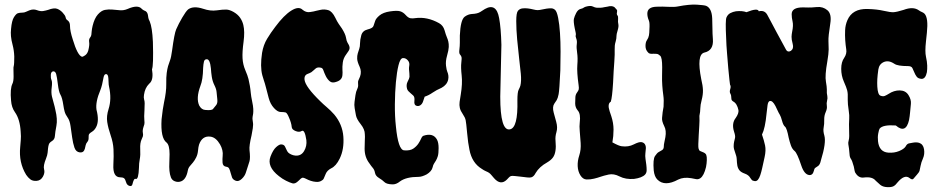

<svg xmlns="http://www.w3.org/2000/svg" viewBox="-20 -765 4006 821"><path d="M494.1 -6.8Q461.9 -6.8 464.8 -61.5Q466.8 -98.6 465.3 -127Q463.9 -155.3 453.1 -186.5Q442.4 -217.8 438.5 -243.2Q434.6 -268.6 444.3 -298.8Q458 -341.8 446.3 -394.5Q444.3 -403.3 444.3 -412.6Q444.3 -421.9 443.4 -429.7Q442.4 -448.2 433.6 -448.2Q425.8 -448.2 422.9 -434.6Q417 -399.4 409.2 -379.9Q387.7 -329.1 392.6 -295.9Q405.3 -247.1 390.6 -220.7Q383.8 -208 374 -202.1Q364.3 -196.3 361.3 -191.9Q358.4 -187.5 358.9 -176.3Q359.4 -165 353.5 -158.2Q347.7 -151.4 346.2 -143.6Q344.7 -135.7 342.8 -128.9Q337.9 -111.3 321.3 -113.3Q304.7 -115.2 298.3 -133.8Q292 -152.3 288.6 -176.8Q285.2 -201.2 281.7 -225.6Q278.3 -250 269 -262.7Q259.8 -275.4 256.3 -288.1Q252.9 -300.8 251 -314.5Q246.1 -347.7 238.3 -360.4Q231.4 -372.1 227.5 -404.3Q223.6 -436.5 220.2 -448.2Q216.8 -460 208 -460Q198.2 -459 197.3 -445.3Q196.3 -431.6 200.2 -422.9Q204.1 -414.1 201.2 -391.6Q198.2 -369.1 202.1 -352.5Q206.1 -335.9 210 -322.8Q213.9 -309.6 216.8 -294.9Q226.6 -254.9 221.2 -227.1Q215.8 -199.2 214.8 -184.1Q213.9 -168.9 202.6 -162.1Q191.4 -155.3 189 -147.9Q186.5 -140.6 185.5 -131.3Q184.6 -122.1 183.6 -111.8Q182.6 -101.6 176.8 -86.9Q164.1 -55.7 168.5 -41Q172.9 -26.4 163.6 -9.8Q154.3 6.8 137.2 8.3Q120.1 9.8 109.9 2Q99.6 -5.9 91.8 -17.6Q59.6 -70.3 66.4 -136.7Q67.4 -151.4 68.8 -166Q70.3 -180.7 68.4 -202.1Q65.4 -254.9 43.9 -285.2Q29.3 -305.7 27.3 -335Q22.5 -385.7 33.2 -407.2Q38.1 -417 38.1 -438Q38.1 -459 37.6 -468.3Q37.1 -477.5 38.6 -481.9Q40 -486.3 40.5 -497.6Q41 -508.8 41 -523.4Q40 -549.8 34.2 -571.8Q28.3 -593.8 26.9 -609.9Q25.4 -626 27.3 -641.6Q30.3 -676.8 39.6 -691.4Q48.8 -706.1 56.6 -708.5Q64.5 -710.9 74.2 -710.9Q84 -710.9 90.8 -714.4Q97.7 -717.8 105.5 -720.7Q122.1 -727.5 137.7 -721.7Q153.3 -715.8 164.6 -717.8Q175.8 -719.7 185.5 -722.7Q210.9 -732.4 224.1 -727.5Q237.3 -722.7 248 -710.9Q258.8 -699.2 260.3 -691.9Q261.7 -684.6 264.6 -681.6Q267.6 -678.7 271.5 -675.8Q279.3 -668.9 279.3 -654.3Q279.3 -632.8 291 -596.7Q311.5 -528.3 330.1 -522.5Q334 -521.5 343.8 -528.3Q353.5 -535.2 357.4 -548.8Q363.3 -572.3 361.3 -584.5Q359.4 -596.7 364.7 -603.5Q370.1 -610.4 370.6 -616.2Q371.1 -622.1 372.1 -631.8Q373 -641.6 376 -654.3Q383.8 -686.5 398.4 -703.1Q413.1 -719.7 428.7 -722.7Q444.3 -725.6 460.4 -724.1Q476.6 -722.7 492.7 -721.2Q508.8 -719.7 525.4 -726.6Q569.3 -746.1 585.9 -727.5Q590.8 -722.7 595.2 -720.7Q599.6 -718.8 603.5 -716.8Q611.3 -710.9 612.8 -698.7Q614.3 -686.5 616.2 -682.1Q618.2 -677.7 620.1 -673.8Q630.9 -648.4 633.8 -585.9Q636.7 -483.4 629.9 -468.8Q636.7 -428.7 623 -412.1Q620.1 -409.2 617.2 -406.2Q599.6 -388.7 595.7 -359.4Q593.8 -347.7 596.2 -339.8Q598.6 -332 598.6 -323.2Q598.6 -314.5 598.1 -307.6Q597.7 -300.8 597.7 -293Q595.7 -264.6 597.2 -252Q598.6 -239.3 597.2 -233.4Q595.7 -227.5 593.8 -222.7Q588.9 -208 590.8 -197.8Q592.8 -187.5 590.8 -181.6Q588.9 -175.8 585.9 -169.9Q578.1 -153.3 579.6 -127.4Q581.1 -101.6 577.6 -84Q574.2 -66.4 574.2 -47.9Q572.3 3.9 560.5 0Q555.7 -2 552.2 4.9Q548.8 11.7 546.4 22.5Q543.9 33.2 533.2 29.8Q522.5 26.4 519 13.7Q515.6 1 510.3 -2.9Q504.9 -6.8 494.1 -6.8Z M750 11.7Q740.2 14.6 728 10.3Q715.8 5.9 710.9 -6.3Q706.1 -18.6 704.6 -34.7Q703.1 -50.8 704.1 -69.3Q705.1 -87.9 705.1 -105.5Q705.1 -144.5 692.4 -155.3Q666 -174.8 670.9 -254.9Q675.8 -300.8 681.6 -328.1Q691.4 -373 690.9 -404.3Q690.4 -435.5 692.9 -453.1Q695.3 -470.7 698.7 -482.4Q702.1 -494.1 707 -506.8Q711.9 -519.5 715.8 -548.8Q725.6 -622.1 733.4 -639.6Q744.1 -664.1 759.3 -689.9Q774.4 -715.8 784.2 -724.6Q806.6 -741.2 848.6 -727.5Q879.9 -716.8 906.7 -720.7Q933.6 -724.6 947.8 -724.1Q961.9 -723.6 979.5 -713.4Q997.1 -703.1 1006.8 -689Q1016.6 -674.8 1020.5 -658.2Q1027.3 -629.9 1021.5 -586.4Q1015.6 -543 1017.1 -516.1Q1018.6 -489.3 1028.8 -465.3Q1039.1 -441.4 1042.5 -427.2Q1045.9 -413.1 1048.3 -398.9Q1050.8 -384.8 1052.2 -368.7Q1053.7 -352.5 1058.1 -332Q1062.5 -311.5 1063 -299.3Q1063.5 -287.1 1062.5 -279.3Q1061.5 -271.5 1060.1 -265.1Q1058.6 -258.8 1061 -245.6Q1063.5 -232.4 1061 -216.8Q1058.6 -201.2 1055.7 -186.5Q1044.9 -141.6 1046.9 -123Q1050.8 -89.8 1046.9 -75.7Q1043 -61.5 1039.6 -52.7Q1036.1 -43.9 1031.7 -28.3Q1027.3 -12.7 1013.7 0Q1000 12.7 987.8 7.8Q975.6 2.9 972.2 -6.3Q968.8 -15.6 966.3 -25.4Q963.9 -35.2 960.4 -43Q957 -50.8 948.2 -51.8Q932.6 -53.7 931.6 -69.8Q930.7 -85.9 932.1 -98.1Q933.6 -110.4 930.7 -123Q927.7 -135.7 920.9 -147.5Q903.3 -177.7 879.9 -180.7Q844.7 -185.5 831.1 -146.5Q828.1 -136.7 826.7 -120.6Q825.2 -104.5 818.8 -91.8Q812.5 -79.1 805.2 -70.3Q797.9 -61.5 791.5 -54.2Q785.2 -46.9 783.2 -36.1Q775.4 5.9 750 11.7ZM836.9 -397.5Q817.4 -344.7 832 -313.5Q841.8 -295.9 857.4 -294.9Q885.7 -292 891.1 -299.3Q896.5 -306.6 903.8 -314.9Q911.1 -323.2 909.2 -340.3Q907.2 -357.4 906.2 -370.6Q905.3 -383.8 897 -400.4Q888.7 -417 885.7 -436Q882.8 -455.1 881.8 -472.7Q877.9 -511.7 864.3 -511.7Q854.5 -511.7 852.1 -501.5Q849.6 -491.2 848.6 -474.6Q847.7 -423.8 836.9 -397.5Z M1444.3 -445.3Q1443.4 -423.8 1420.9 -416Q1401.4 -408.2 1390.6 -417Q1379.9 -425.8 1373 -439.9Q1366.2 -454.1 1362.8 -464.4Q1359.4 -474.6 1351.6 -475.6Q1337.9 -478.5 1330.6 -472.7Q1323.2 -466.8 1319.3 -462.9Q1311.5 -455.1 1303.2 -452.1Q1294.9 -449.2 1290 -446.3Q1280.3 -439.5 1282.2 -423.8Q1286.1 -393.6 1349.6 -332Q1361.3 -320.3 1377.4 -306.6Q1393.6 -293 1409.2 -275.4Q1444.3 -233.4 1448.2 -180.7Q1452.1 -127 1432.6 -86.9Q1417 -54.7 1395.5 -44.9Q1378.9 -36.1 1373 -22Q1367.2 -7.8 1364.3 -1.5Q1361.3 4.9 1352.1 9.3Q1342.8 13.7 1331.1 12.7Q1319.3 11.7 1309.1 8.3Q1298.8 4.9 1290.5 0.5Q1282.2 -3.9 1276.9 -4.9Q1271.5 -5.9 1266.6 -1.5Q1261.7 2.9 1256.8 7.8Q1242.2 22.5 1230.5 19Q1218.8 15.6 1203.1 7.8Q1187.5 0 1172.9 -11.7Q1120.1 -52.7 1136.7 -95.7Q1147.5 -124 1160.6 -135.7Q1173.8 -147.5 1181.6 -147.5Q1194.3 -147.5 1198.7 -138.2Q1203.1 -128.9 1206.1 -122.6Q1209 -116.2 1212.9 -112.3Q1216.8 -108.4 1225.1 -104.5Q1233.4 -100.6 1243.2 -99.6Q1267.6 -97.7 1280.3 -119.1Q1293 -140.6 1290 -166Q1283.2 -211.9 1270.5 -205.1Q1259.8 -198.2 1244.1 -204.6Q1228.5 -210.9 1227.5 -221.2Q1226.6 -231.4 1223.6 -241.2Q1220.7 -251 1216.8 -259.8Q1208 -282.2 1201.2 -284.2Q1193.4 -286.1 1180.2 -286.1Q1167 -286.1 1151.4 -303.2Q1135.7 -320.3 1128.9 -346.2Q1122.1 -372.1 1117.2 -391.1Q1112.3 -410.2 1108.4 -420.9Q1104.5 -431.6 1101.6 -443.4Q1091.8 -480.5 1100.6 -539.1Q1106.4 -573.2 1122.1 -599.1Q1137.7 -625 1157.2 -650.4Q1194.3 -700.2 1225.6 -719.7Q1256.8 -739.3 1273.4 -723.6Q1288.1 -710.9 1305.2 -713.4Q1322.3 -715.8 1332 -718.8L1349.6 -722.7Q1366.2 -726.6 1383.3 -721.7Q1400.4 -716.8 1414.1 -688.5Q1420.9 -673.8 1428.2 -663.1Q1435.5 -652.3 1442.4 -642.6Q1457 -619.1 1459.5 -604Q1461.9 -588.9 1466.3 -582Q1470.7 -575.2 1473.1 -569.3Q1475.6 -563.5 1474.6 -556.6Q1473.6 -549.8 1460.9 -533.2Q1448.2 -516.6 1445.8 -497.6Q1443.4 -478.5 1444.3 -466.3Q1445.3 -454.1 1444.3 -445.3Z M1896.5 -424.8Q1891.6 -402.3 1868.2 -389.6Q1845.7 -379.9 1829.6 -368.7Q1813.5 -357.4 1795.9 -351.6Q1792 -339.8 1788.6 -330.1Q1785.2 -320.3 1777.3 -314.9Q1769.5 -309.6 1759.8 -313Q1750 -316.4 1752 -333.5Q1753.9 -350.6 1746.6 -356.9Q1739.3 -363.3 1734.9 -367.2Q1730.5 -371.1 1726.6 -375Q1722.7 -378.9 1720.7 -384.8Q1715.8 -402.3 1723.1 -416Q1730.5 -429.7 1731 -436.5Q1731.4 -443.4 1730.5 -451.2Q1727.5 -470.7 1730 -484.4Q1732.4 -498 1723.1 -507.8Q1713.9 -517.6 1702.6 -516.6Q1691.4 -515.6 1684.1 -486.3Q1676.8 -457 1672.9 -413.6Q1668.9 -370.1 1668.5 -319.3Q1668 -268.6 1672.9 -224.6Q1682.6 -124 1708 -122.1Q1733.4 -120.1 1747.1 -129.4Q1760.7 -138.7 1768.6 -150.4Q1776.4 -162.1 1780.8 -172.4Q1785.2 -182.6 1791 -184.6Q1832 -198.2 1848.6 -168Q1855.5 -155.3 1855.5 -131.8Q1855.5 -108.4 1852.1 -97.2Q1848.6 -85.9 1844.2 -78.6Q1839.8 -71.3 1835.9 -65.4Q1832 -59.6 1830.1 -50.3Q1828.1 -41 1821.3 -33.2Q1814.5 -25.4 1804.7 -19.5Q1784.2 -8.8 1770.5 -8.8Q1716.8 -8.8 1690.4 10.7Q1673.8 24.4 1657.2 23.4Q1632.8 22.5 1624 13.7Q1615.2 4.9 1600.6 -3.9Q1585.9 -12.7 1583.5 -25.9Q1581.1 -39.1 1574.2 -46.9Q1567.4 -54.7 1559.6 -66.4Q1539.1 -92.8 1539.1 -128.9Q1539.1 -151.4 1540 -166Q1541 -180.7 1540 -191.4Q1540 -211.9 1522.5 -233.9Q1504.9 -255.9 1502 -272Q1499 -288.1 1496.6 -302.2Q1494.1 -316.4 1496.1 -330.1Q1498 -343.8 1500 -358.4Q1502 -373 1507.3 -383.8Q1512.7 -394.5 1511.2 -405.3Q1509.8 -416 1513.2 -422.9Q1516.6 -429.7 1519.5 -437.5Q1527.3 -459 1517.6 -480Q1507.8 -501 1507.3 -513.7Q1506.8 -526.4 1509.8 -536.6Q1512.7 -546.9 1516.1 -556.2Q1519.5 -565.4 1519.5 -580.1Q1519.5 -594.7 1524.9 -614.3Q1530.3 -633.8 1552.2 -639.2Q1574.2 -644.5 1577.1 -654.3Q1580.1 -664.1 1584 -674.8Q1586.9 -685.5 1602.5 -698.7Q1618.2 -711.9 1647.9 -716.3Q1677.7 -720.7 1690.9 -716.8Q1704.1 -712.9 1714.8 -700.7Q1725.6 -688.5 1735.4 -687Q1745.1 -685.5 1755.9 -687.5Q1806.6 -694.3 1857.4 -666Q1875 -656.2 1880.9 -635.7Q1886.7 -615.2 1890.6 -606.4Q1894.5 -597.7 1897 -587.4Q1899.4 -577.1 1898.9 -564Q1898.4 -550.8 1891.6 -526.9Q1884.8 -502.9 1887.2 -483.9Q1889.6 -464.8 1892.6 -458.5Q1895.5 -452.1 1897 -443.4Q1898.4 -434.6 1896.5 -424.8Z M2124 -573.2 2119.1 -351.6Q2119.1 -204.1 2160.2 -211.9Q2195.3 -217.8 2192.4 -335.9Q2192.4 -371.1 2197.8 -381.3Q2203.1 -391.6 2205.1 -398.4Q2210 -418 2207 -450.2Q2205.1 -470.7 2200.2 -511.7Q2195.3 -552.7 2191.4 -596.2Q2187.5 -639.6 2187.5 -674.8Q2187.5 -710 2194.8 -718.8Q2202.1 -727.5 2213.4 -729Q2224.6 -730.5 2236.8 -729Q2249 -727.5 2260.3 -724.6Q2271.5 -721.7 2278.8 -721.7Q2286.1 -721.7 2296.4 -724.1Q2306.6 -726.6 2316.9 -728Q2327.1 -729.5 2336.4 -729.5Q2345.7 -729.5 2353.5 -722.7Q2361.3 -715.8 2366.7 -688.5Q2372.1 -661.1 2374.5 -624Q2377 -586.9 2377 -544.4Q2377 -502 2376 -463.9Q2372.1 -379.9 2368.7 -362.3Q2365.2 -344.7 2360.4 -336.9Q2355.5 -329.1 2350.6 -322.3Q2340.8 -308.6 2347.7 -283.2Q2354.5 -257.8 2358.4 -244.1Q2365.2 -219.7 2359.4 -200.2Q2353.5 -180.7 2355.5 -162.1Q2360.4 -112.3 2343.8 -90.8Q2335.9 -80.1 2319.3 -70.3Q2286.1 -51.8 2270.5 -25.4Q2262.7 -9.8 2252 -6.8Q2246.1 -4.9 2234.4 -6.3Q2222.7 -7.8 2209 -9.3Q2195.3 -10.7 2182.6 -12.2Q2169.9 -13.7 2165 -12.2Q2160.2 -10.7 2156.2 -6.3Q2152.3 -2 2147.5 2.9Q2121.1 29.3 2092.8 -2.9Q2086.9 -9.8 2081.5 -16.1Q2076.2 -22.5 2071.3 -25.9Q2066.4 -29.3 2058.1 -32.7Q2049.8 -36.1 2040 -43Q1998 -68.4 1987.3 -125Q1981.4 -152.3 1977.5 -195.8Q1973.6 -239.3 1971.2 -251Q1968.8 -262.7 1959 -276.9Q1949.2 -291 1946.3 -303.2Q1943.4 -315.4 1945.3 -329.1Q1947.3 -342.8 1950.2 -360.4Q1958 -407.2 1954.1 -442.4Q1950.2 -477.5 1952.6 -497.1Q1955.1 -516.6 1953.1 -522Q1951.2 -527.3 1946.8 -532.2Q1942.4 -537.1 1944.3 -552.7Q1946.3 -568.4 1946.3 -583Q1946.3 -597.7 1946.3 -613.3Q1949.2 -679.7 1966.8 -693.4Q1981.4 -704.1 1997.1 -705.1Q2021.5 -706.1 2033.7 -713.9Q2045.9 -721.7 2053.7 -726.6Q2102.5 -753.9 2114.3 -687.5Q2122.1 -646.5 2124 -573.2Z M2691.4 0Q2655.3 2.9 2628.9 -10.7Q2604.5 -23.4 2582.5 -18.6Q2560.5 -13.7 2548.3 -9.3Q2536.1 -4.9 2520 -1Q2503.9 2.9 2488.3 2.4Q2472.7 2 2461.9 -15.1Q2451.2 -32.2 2450.2 -54.7Q2449.2 -77.1 2457 -100.6Q2464.8 -124 2462.9 -153.8Q2460.9 -183.6 2459 -204.6Q2457 -225.6 2459 -241.2Q2463.9 -278.3 2450.2 -293Q2439.5 -305.7 2439.5 -322.8Q2439.5 -339.8 2440.4 -350.6Q2441.4 -361.3 2447.3 -369.1Q2453.1 -377 2454.6 -382.3Q2456.1 -387.7 2454.1 -401.4Q2446.3 -457 2448.7 -487.3Q2451.2 -517.6 2447.8 -539.6Q2444.3 -561.5 2446.3 -575.7Q2448.2 -589.8 2444.3 -599.6Q2440.4 -609.4 2441.9 -613.8Q2443.4 -618.2 2441.4 -626.5Q2439.5 -634.8 2437.5 -644.5Q2431.6 -673.8 2434.1 -684.6Q2436.5 -695.3 2443.8 -709.5Q2451.2 -723.6 2461.9 -726.6Q2472.7 -729.5 2474.6 -731.4Q2476.6 -733.4 2484.4 -736.3Q2504.9 -742.2 2514.6 -737.3Q2524.4 -732.4 2532.2 -731.9Q2540 -731.4 2548.3 -731.9Q2556.6 -732.4 2564.5 -734.4L2576.2 -736.3Q2596.7 -742.2 2607.4 -734.4Q2614.3 -727.5 2617.2 -723.6Q2620.1 -719.7 2618.2 -711.9Q2616.2 -704.1 2620.1 -699.2Q2624 -694.3 2623 -685.1Q2622.1 -675.8 2622.6 -671.4Q2623 -667 2624 -662.1Q2626 -652.3 2622.1 -638.7Q2618.2 -625 2617.2 -620.6Q2616.2 -616.2 2616.2 -612.3Q2616.2 -599.6 2612.8 -588.4Q2609.4 -577.1 2608.9 -569.8Q2608.4 -562.5 2608.4 -552.7V-531.2Q2608.4 -519.5 2606.9 -502Q2605.5 -484.4 2604 -460.4Q2602.5 -436.5 2601.6 -412.1Q2597.7 -347.7 2591.8 -330.1Q2576.2 -321.3 2586.9 -289.1L2593.8 -268.6Q2603.5 -239.3 2603.5 -210.9Q2603.5 -182.6 2598.6 -156.2Q2627 -140.6 2638.7 -139.6Q2667 -135.7 2689.9 -147.5Q2712.9 -159.2 2723.1 -157.2Q2733.4 -155.3 2737.8 -147.9Q2742.2 -140.6 2741.7 -130.4Q2741.2 -120.1 2739.7 -109.4Q2738.3 -98.6 2740.2 -85.4Q2742.2 -72.3 2743.7 -60.1Q2745.1 -47.9 2745.1 -37.1Q2745.1 -26.4 2738.8 -19Q2732.4 -11.7 2719.7 -6.8Q2707 -2 2691.4 0Z M2991.2 -540Q2958 -531.2 2978.5 -426.8Q2985.4 -398.4 2985.8 -379.4Q2986.3 -360.4 2980.5 -337.9Q2974.6 -315.4 2974.6 -301.8Q2974.6 -288.1 2970.7 -269.5Q2971.7 -249 2970.2 -228Q2968.8 -207 2967.8 -187.5Q2964.8 -139.6 2966.8 -130.9Q2968.8 -122.1 2973.1 -119.6Q2977.5 -117.2 2983.4 -115.2Q2997.1 -110.4 3000 -102.5Q3002.9 -94.7 3002.4 -80.6Q3002 -66.4 2999 -50.8Q2990.2 -13.7 2974.6 -2.9Q2965.8 2.9 2956.5 1Q2947.3 -1 2936.5 -2.9Q2903.3 -8.8 2879.9 2.9Q2822.3 34.2 2791 2.9Q2778.3 -9.8 2775.4 -36.1Q2771.5 -84 2780.8 -97.7Q2790 -111.3 2796.4 -114.7Q2802.7 -118.2 2807.6 -121.1Q2818.4 -126 2818.4 -137.7Q2818.4 -146.5 2820.8 -156.7Q2823.2 -167 2825.2 -178.7Q2830.1 -207 2820.3 -225.6Q2809.6 -247.1 2811 -260.7Q2812.5 -274.4 2813.5 -285.2L2817.4 -308.6Q2819.3 -336.9 2816.4 -356.9Q2813.5 -377 2812 -398.9Q2810.5 -420.9 2811 -440.4Q2811.5 -460 2811.5 -477.5Q2811.5 -518.6 2803.2 -526.4Q2794.9 -534.2 2788.1 -534.7Q2781.2 -535.2 2774.4 -535.2Q2755.9 -533.2 2751 -541Q2740.2 -551.8 2740.2 -568.4Q2740.2 -585 2746.6 -593.8Q2752.9 -602.5 2754.9 -613.8Q2756.8 -625 2756.8 -637.7Q2758.8 -667 2754.9 -676.3Q2751 -685.5 2749.5 -692.9Q2748 -700.2 2748 -707Q2748 -735.4 2788.1 -736.3Q2812.5 -737.3 2837.9 -735.8Q2863.3 -734.4 2877.9 -737.3Q2928.7 -747.1 2959.5 -745.1Q2990.2 -743.2 2999 -740.2Q3023.4 -730.5 3025.4 -686.5Q3026.4 -666 3026.4 -643.6Q3026.4 -621.1 3028.3 -597.7Q3032.2 -548.8 2991.2 -540Z M3171.9 -712.9Q3220.7 -732.4 3224.6 -716.8Q3249 -722.7 3260.7 -702.1Q3264.6 -695.3 3275.9 -673.8Q3287.1 -652.3 3300.3 -627.9Q3313.5 -603.5 3325.2 -582Q3336.9 -560.5 3340.8 -553.2Q3344.7 -545.9 3350.6 -544.9Q3356.4 -543.9 3362.3 -547.9Q3375 -557.6 3369.6 -577.1Q3364.3 -596.7 3364.7 -607.9Q3365.2 -619.1 3367.2 -628.9Q3373 -656.2 3369.1 -672.9Q3365.2 -689.5 3365.2 -704.1Q3365.2 -733.4 3413.1 -733.4Q3422.9 -733.4 3435.5 -732.9Q3448.2 -732.4 3473.6 -734.9Q3499 -737.3 3518.1 -721.2Q3537.1 -705.1 3530.3 -664.1Q3521.5 -608.4 3522.5 -589.4Q3523.4 -570.3 3523.4 -553.7Q3523.4 -536.1 3517.6 -502Q3506.8 -441.4 3511.7 -416Q3515.6 -393.6 3515.6 -382.8V-367.2Q3515.6 -364.3 3517.6 -354.5Q3519.5 -344.7 3516.6 -334.5Q3513.7 -324.2 3515.6 -312.5Q3517.6 -300.8 3510.7 -285.6Q3503.9 -270.5 3504.4 -252.4Q3504.9 -234.4 3502 -219.7Q3499 -205.1 3504.9 -185.5Q3513.7 -155.3 3490.2 -79.1Q3486.3 -60.5 3478 -55.2Q3469.7 -49.8 3465.8 -46.9Q3461.9 -43.9 3460 -34.2Q3455.1 -14.6 3439.5 -16.6Q3418.9 -19.5 3406.2 -57.6Q3388.7 -110.4 3377.9 -119.1Q3367.2 -127.9 3361.8 -143.6Q3356.4 -159.2 3352.5 -175.8Q3344.7 -216.8 3336.9 -223.1Q3329.1 -229.5 3324.2 -248Q3319.3 -266.6 3314.5 -274.4Q3309.6 -282.2 3305.2 -292Q3300.8 -301.8 3295.9 -311.5Q3283.2 -335.9 3271.5 -333Q3264.6 -331.1 3262.2 -315.9Q3259.8 -300.8 3257.8 -279.3Q3252 -216.8 3238.3 -189.5Q3247.1 -164.1 3251.5 -143.1Q3255.9 -122.1 3249.5 -93.3Q3243.2 -64.5 3239.3 -46.9Q3235.4 -29.3 3231 -16.1Q3226.6 -2.9 3220.7 3.9Q3214.8 10.7 3206.1 9.3Q3197.3 7.8 3194.3 3.9Q3191.4 0 3188.5 -3.9Q3181.6 -16.6 3165 -22.5Q3148.4 -28.3 3141.6 -37.1Q3134.8 -45.9 3132.8 -57.6Q3130.9 -69.3 3130.4 -83Q3129.9 -96.7 3123.5 -112.8Q3117.2 -128.9 3117.2 -139.6Q3117.2 -150.4 3119.1 -158.7Q3121.1 -167 3123 -175.3Q3125 -183.6 3119.1 -201.2Q3107.4 -237.3 3126 -260.7Q3139.6 -280.3 3137.7 -293.9Q3131.8 -322.3 3115.2 -331.1Q3107.4 -335.9 3107.4 -342.8Q3107.4 -357.4 3103 -364.7Q3098.6 -372.1 3102.5 -383.8Q3106.4 -395.5 3101.6 -403.3Q3101.6 -404.3 3099.1 -423.3Q3096.7 -442.4 3094.2 -472.2Q3091.8 -502 3088.9 -536.6Q3085.9 -571.3 3085 -603.5Q3081.1 -677.7 3086.4 -690.4Q3091.8 -703.1 3103 -709Q3114.3 -714.8 3127 -716.8Q3154.3 -719.7 3171.9 -712.9Z M3611.3 -183.6 3610.4 -233.4Q3610.4 -247.1 3611.3 -258.8Q3612.3 -271.5 3609.4 -290Q3604.5 -322.3 3605 -337.4Q3605.5 -352.5 3605 -361.8Q3604.5 -371.1 3602.5 -378.9Q3599.6 -390.6 3588.4 -416Q3577.1 -441.4 3577.1 -470.7Q3577.1 -500 3589.8 -517.6Q3601.6 -535.2 3598.6 -553.7Q3595.7 -572.3 3594.2 -593.3Q3592.8 -614.3 3593.8 -636.2Q3594.7 -658.2 3603.5 -678.7Q3625 -728.5 3689.5 -726.6Q3729.5 -725.6 3758.8 -718.8Q3788.1 -711.9 3801.8 -712.9Q3815.4 -713.9 3843.8 -722.7Q3884.8 -738.3 3909.2 -720.7Q3916 -715.8 3922.4 -713.4Q3928.7 -710.9 3933.6 -706.1Q3950.2 -687.5 3943.4 -625Q3941.4 -606.4 3939.5 -587.9Q3934.6 -543.9 3939.5 -522.5Q3944.3 -501 3944.8 -484.9Q3945.3 -468.8 3943.4 -456.1Q3937.5 -427.7 3920.9 -427.7Q3906.2 -428.7 3899.9 -437Q3893.6 -445.3 3889.6 -455.6Q3885.7 -465.8 3881.3 -474.1Q3877 -482.4 3862.3 -482.4Q3819.3 -482.4 3805.2 -491.7Q3791 -501 3780.3 -502.4Q3769.5 -503.9 3759.8 -500Q3739.3 -491.2 3735.8 -467.8Q3732.4 -444.3 3731.4 -426.8Q3730.5 -409.2 3731.4 -394.5Q3733.4 -360.4 3744.6 -356Q3755.9 -351.6 3763.7 -355Q3771.5 -358.4 3779.3 -363.3Q3802.7 -378.9 3827.6 -378.4Q3852.5 -377.9 3864.7 -358.4Q3877 -338.9 3875 -320.8Q3873 -302.7 3871.6 -285.2Q3870.1 -267.6 3867.2 -252Q3853.5 -191.4 3810.5 -228.5Q3754.9 -232.4 3741.2 -214.8Q3738.3 -210 3735.4 -194.3Q3732.4 -178.7 3734.4 -161.1Q3739.3 -115.2 3778.3 -112.3Q3803.7 -110.4 3824.7 -119.1Q3845.7 -127.9 3852.5 -138.7Q3858.4 -150.4 3867.2 -151.9Q3876 -153.3 3882.8 -154.8Q3889.6 -156.2 3896.5 -156.2Q3903.3 -156.2 3910.2 -154.3Q3927.7 -148.4 3931.2 -127Q3934.6 -105.5 3926.8 -87.9Q3918.9 -70.3 3916.5 -56.2Q3914.1 -42 3912.1 -35.2Q3910.2 -28.3 3900.9 -18.1Q3891.6 -7.8 3886.2 -1Q3880.9 5.9 3869.1 -3.9Q3847.7 -20.5 3817.4 15.6Q3809.6 26.4 3800.8 31.2Q3792 36.1 3773.4 35.2Q3754.9 34.2 3744.1 25.4Q3733.4 16.6 3724.6 7.8Q3710 -10.7 3673.8 -5.9Q3652.3 -2.9 3638.7 -24.4Q3635.7 -27.3 3634.3 -35.2Q3632.8 -43 3630.9 -52.7Q3624 -78.1 3618.7 -85.4Q3613.3 -92.8 3612.8 -104.5Q3612.3 -116.2 3610.4 -129.4Q3608.4 -142.6 3607.4 -148.9Q3606.4 -155.3 3608.9 -164.1Q3611.3 -172.9 3611.3 -183.6Z"/></svg>

Font: Creepster
Style: Regular
Weight: 400
Designer: Font Diner, Inc
Foundry: Font Diner, Inc
Version: Version 1.002